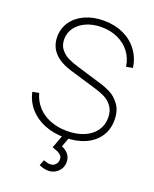

<svg xmlns="http://www.w3.org/2000/svg" viewBox="-174 -832 938 1168"><g transform="rotate(20 294.5 -248.0)"><path d="M285 239Q256.5 239 225 225L239 188Q264 198 282 198Q303.5 198 316.2 184Q329 170 329 151Q329 135.5 320.5 125.8Q312 116 299.8 110.2Q287.5 104.5 265.5 97Q264.5 97 263.8 96.8Q263 96.5 262 96L300 -7H342L313 71Q340.5 82.5 356.8 102.5Q373 122.5 373 153Q373 176.5 361 196.2Q349 216 328.8 227.5Q308.5 239 285 239ZM309 15Q236.5 15 178 -8.8Q119.5 -32.5 81.2 -76.2Q43 -120 30 -179L72 -187Q85 -138 118 -101.8Q151 -65.5 200 -46.2Q249 -27 309 -27Q371.5 -27 418.8 -47Q466 -67 492 -103.5Q518 -140 518 -188Q518 -232.5 497 -260.8Q476 -289 448.5 -303Q421 -317 387 -327L207 -381Q156 -396.5 122.8 -420.5Q89.5 -444.5 73.8 -476Q58 -507.5 58 -546Q58 -600.5 87.8 -643.5Q117.5 -686.5 171 -710.8Q224.5 -735 293 -735Q363 -735 419.5 -709Q476 -683 511.5 -635.5Q547 -588 556 -525L514 -517Q507 -569 477 -609Q447 -649 399.2 -671Q351.5 -693 293 -693Q237.5 -693 194.2 -673.8Q151 -654.5 127 -621.2Q103 -588 103 -547Q103 -507 124.5 -481Q146 -455 176 -441Q206 -427 247 -415L396 -370Q435.5 -358.5 469.8 -341Q504 -323.5 531.5 -285.8Q559 -248 559 -188Q559 -126.5 528.2 -80.8Q497.5 -35 441 -10Q384.5 15 309 15Z"/></g></svg>

Font: Manrope
Style: Regular
Weight: 400
Designer: Mikhail Sharanda
Foundry: Mikhail Sharanda
Version: Version 4.503